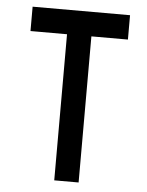

<svg xmlns="http://www.w3.org/2000/svg" viewBox="-51 -726 589 767"><g transform="rotate(5 244.0 -342.0)"><path d="M48.8 -683.6H439.5V-585.9H293V0H195.3V-585.9H48.8Z"/></g></svg>

Font: BabelStone Runic Berhtwald
Style: Regular
Weight: 400
Designer: Andrew West
Foundry: BabelStone
Version: Version 7.004;November 9, 2023